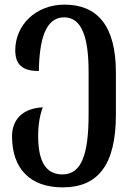

<svg xmlns="http://www.w3.org/2000/svg" viewBox="-20 -567 578 830"><path d="M251 243C404 243 481 145 481 -71V-254C481 -459 398 -547 259 -547C135 -547 46 -459 46 -350C46 -289 75 -260 148 -260C150 -394 176 -492 257 -492C335 -492 363 -403 363 -256V-73C363 99 333 187 250 187C180 187 145 134 145 21C145 -31 153 -72 165 -103C77 -99 32 -49 32 22C32 162 110 243 251 243Z"/></svg>

Font: Noto Serif Georgian SemiCondensed Semi
Style: Regular
Weight: 600
Width: 4
Designer: Monotype Design Team
Foundry: Monotype Imaging Inc.
Version: Version 1.901